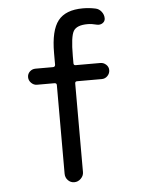

<svg xmlns="http://www.w3.org/2000/svg" viewBox="-53 -782 606 824"><g transform="rotate(-5 250.0 -370.0)"><path d="M110.4 -430.7Q96.7 -430.7 85.9 -441.4Q75.2 -452.1 75.2 -466.3Q75.2 -480.5 85.4 -490.2Q95.7 -500 110.4 -500H185.5Q194.3 -500 195.3 -508.8V-559.6Q195.3 -657.2 228 -698.7Q260.7 -740.2 335 -740.2Q363.3 -740.2 389.6 -734.4Q404.3 -731.4 414.6 -718.3Q424.8 -705.1 424.8 -689.5Q424.8 -676.8 414.1 -669.4Q403.3 -662.1 389.6 -665Q367.2 -670.9 349.6 -670.9Q302.7 -670.9 288.6 -647.5Q274.4 -624 274.4 -540V-508.8Q274.4 -500 283.2 -500H389.6Q403.3 -500 414.1 -490.2Q424.8 -480.5 424.8 -466.3Q424.8 -452.1 414.6 -441.4Q404.3 -430.7 389.6 -430.7H283.2Q274.4 -430.7 274.4 -421.9V-40Q274.4 -24.4 262.2 -12.2Q250 0 233.9 0Q217.8 0 206.5 -11.7Q195.3 -23.4 195.3 -40V-421.9Q195.3 -430.7 185.5 -430.7Z"/></g></svg>

Font: Rounded Mgen+ 2m regular
Style: Regular
Weight: 400
Designer: [Source Han Sans]
Ryoko NISHIZUKA  (kana & ideographs); Paul D. Hunt (Latin, Greek & Cyrillic); Wenlong ZHANG  (bopomofo
Version: Version 1.059.20150602